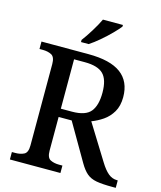

<svg xmlns="http://www.w3.org/2000/svg" viewBox="-133 -1027 943 1123"><g transform="rotate(15 338.0 -465.5)"><path d="M35 0V-45H56Q86 -45 108 -56Q130 -67 130 -110V-603Q130 -646 108 -657.5Q86 -669 56 -669H35V-714H319Q452 -714 516.5 -666Q581 -618 581 -523Q581 -470 559.5 -433.5Q538 -397 505 -374.5Q472 -352 437 -339L569 -126Q594 -85 618 -65Q642 -45 672 -45H676V0H656Q594 0 558.5 -6.5Q523 -13 500 -32.5Q477 -52 455 -90L325 -314H246V-110Q246 -67 268 -56Q290 -45 320 -45H341V0ZM313 -364Q395 -364 426 -402Q457 -440 457 -517Q457 -596 423.5 -629.5Q390 -663 311 -663H246V-364ZM259 -784Q281 -813 307 -855Q333 -897 349 -931H470V-921Q457 -904 428.5 -875Q400 -846 366.5 -817.5Q333 -789 305 -771H259Z"/></g></svg>

Font: Noto Serif Tamil Medium
Style: Regular
Weight: 500
Designer: Indian Type Foundry, Tom Grace, and the Monotype Design Team
Foundry: Monotype Imaging Inc.
Version: Version 2.004; ttfautohint (v1.8.4.7-5d5b)